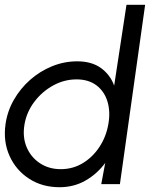

<svg xmlns="http://www.w3.org/2000/svg" viewBox="-28 -770 651 803"><path d="M501 -750H579L473.5 0H395.5L412 -88.5Q378.5 -43 329.8 -15Q281 13 221 13Q148.5 13 93.8 -22.5Q39 -58 12 -117.8Q-15 -177.5 -5 -250Q2.5 -304.5 29.8 -352.2Q57 -400 98.2 -436.2Q139.5 -472.5 190 -493Q240.5 -513.5 295 -513.5Q355 -513.5 393.8 -485.8Q432.5 -458 449.5 -412ZM226 -62.5Q277 -62.5 318.8 -88Q360.5 -113.5 388.2 -156Q416 -198.5 425 -250Q434.5 -302.5 421.5 -345.2Q408.5 -388 375.5 -413Q342.5 -438 292 -438Q241 -438 194.8 -412.8Q148.5 -387.5 116 -344.8Q83.5 -302 74.5 -250Q65.5 -197.5 83.2 -155Q101 -112.5 138.8 -87.5Q176.5 -62.5 226 -62.5Z"/></svg>

Font: Urbanist
Style: Italic
Weight: 400
Italic angle: -8°
Designer: Corey Hu
Foundry: Corey Hu
Version: Version 1.330; ttfautohint (v1.8.4.7-5d5b)